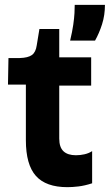

<svg xmlns="http://www.w3.org/2000/svg" viewBox="-20 -762 454 794"><path d="M259 12Q170 12 128.5 -34.5Q87 -81 87 -182V-412H13L15 -522H62Q96 -523 112 -534.5Q128 -546 132 -575L143 -642H225V-525H357V-408H225V-189Q225 -153 242.5 -136.5Q260 -120 294 -120Q312 -120 329.5 -124Q347 -128 361 -137V-4Q330 6 304.5 9Q279 12 259 12ZM270 -594Q279 -632 283 -660Q287 -688 288 -708Q289 -728 289 -742H414Q414 -699 402 -661.5Q390 -624 373 -594Z"/></svg>

Font: Bricolage Grotesque 24pt
Style: Bold
Weight: 700
Designer: Mathieu Triay
Foundry: Atelier Triay
Version: Version 1.001;gftools[0.9.33.dev8+g029e19f]